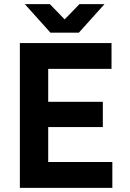

<svg xmlns="http://www.w3.org/2000/svg" viewBox="-20 -908 629 928"><path d="M76 0V-700H519V-575H213V-416H477V-294H213V-125H523V0ZM233 -750V-753L364 -888H485L361 -750ZM224 -750 100 -888H221L352 -753V-750Z"/></svg>

Font: Figtree Light
Style: Bold
Weight: 700
Version: Version 2.002